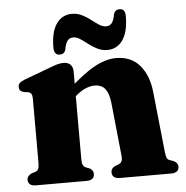

<svg xmlns="http://www.w3.org/2000/svg" viewBox="-50 -737 762 786"><g transform="rotate(-5 330.5 -344.0)"><path d="M260.5 -451.5V-91.5Q260.5 -74 264.2 -66.5Q268 -59 276 -55.5L290.5 -50Q306.5 -42 306.5 -26.5Q306.5 0 274 0H66Q49.5 0 41.8 -6.8Q34 -13.5 34 -25Q34 -33.5 38.8 -39.8Q43.5 -46 53.5 -50.5L69 -55.5Q77.5 -58.5 81 -66.2Q84.5 -74 84.5 -91.5V-354Q84.5 -368 80.5 -374.2Q76.5 -380.5 68 -382.5L49.5 -385Q39.5 -388 35.2 -393.2Q31 -398.5 31 -407Q31 -417 36.8 -423Q42.5 -429 57.5 -435L161 -473.5Q182.5 -482 196.2 -485.8Q210 -489.5 222 -489.5Q241 -489.5 250.8 -478.8Q260.5 -468 260.5 -451.5ZM244 -335 218 -362.5 235 -378Q301.5 -439 349 -464.8Q396.5 -490.5 437.5 -490.5Q500.5 -490.5 536 -448Q571.5 -405.5 578 -335.5L603.5 -92Q605.5 -74.5 608.5 -66.5Q611.5 -58.5 620 -55.5L634.5 -50.5Q644.5 -46 649.2 -39.8Q654 -33.5 654 -25Q654 -13.5 646.2 -6.8Q638.5 0 622 0H412Q379 0 379 -26.5Q379 -42 395 -50L410 -55.5Q418.5 -59 423 -66.8Q427.5 -74.5 425.5 -92L403 -310.5Q399 -348.5 384.2 -367.2Q369.5 -386 340 -386Q322 -386 302.2 -377.2Q282.5 -368.5 263 -351.5ZM406 -526.5Q384 -526.5 365 -536Q346 -545.5 329.8 -558.2Q313.5 -571 299 -580.5Q284.5 -590 270.5 -590Q255 -590 246.5 -578.2Q238 -566.5 234 -541.5Q228 -524.5 210.5 -524.5Q186.5 -524.5 186.5 -555.5Q186.5 -620 210 -653.2Q233.5 -686.5 273.5 -686.5Q296.5 -686.5 315.2 -677Q334 -667.5 350 -655Q366 -642.5 380.5 -633Q395 -623.5 409.5 -623.5Q425.5 -623.5 433.8 -635.5Q442 -647.5 446 -672Q452 -688.5 470 -688.5Q493 -688.5 493 -658Q493 -593.5 469.5 -560Q446 -526.5 406 -526.5Z"/></g></svg>

Font: Fraunces
Style: Bold
Weight: 700
Version: Version 1.000;[b76b70a41]